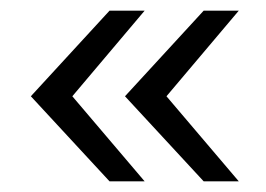

<svg xmlns="http://www.w3.org/2000/svg" viewBox="-20 -417 500 361"><path d="M363 -76 215 -236 363 -397H429L293 -236L429 -76ZM186 -76 38 -236 186 -397H252L116 -236L252 -76Z"/></svg>

Font: Mukta Light
Style: Regular
Weight: 300
Designer: Girish Dalvi and Yashodeep Gholap
Foundry: Ek Type
Version: Version 2.538;PS 1.002;hotconv 16.6.51;makeotf.lib2.5.65220;